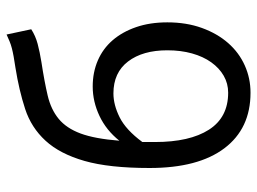

<svg xmlns="http://www.w3.org/2000/svg" viewBox="-119 -651 782 584"><g transform="rotate(-90 272.0 -359.0)"><path d="M282 12Q173 12 113 -67.5Q53 -147 53 -295Q53 -418 74.5 -493Q96 -568 136 -611.5Q176 -655 232.5 -673.5Q289 -692 358 -703Q378 -706 392 -708.5Q406 -711 417.5 -714Q429 -717 438.5 -721Q448 -725 459 -730L475 -655Q455 -642 430.5 -635.5Q406 -629 375 -624Q316 -615 273.5 -605Q231 -595 202.5 -571.5Q174 -548 158 -505Q142 -462 136 -387Q168 -427 211.5 -447.5Q255 -468 301 -468Q344 -468 380 -452.5Q416 -437 441.5 -407.5Q467 -378 481.5 -336Q496 -294 496 -241Q496 -183 479 -136Q462 -89 433 -56Q404 -23 365 -5.5Q326 12 282 12ZM282 -56Q310 -56 333.5 -69.5Q357 -83 374.5 -107.5Q392 -132 401.5 -166Q411 -200 411 -241Q411 -316 377 -360.5Q343 -405 280 -405Q245 -405 207 -386Q169 -367 132 -317V-279Q132 -173 169.5 -114.5Q207 -56 282 -56Z"/></g></svg>

Font: Source Sans Pro
Style: Regular
Weight: 400
Designer: Paul D. Hunt
Foundry: Adobe Systems Incorporated
Version: Version 2.021;PS 2.000;hotconv 1.0.86;makeotf.lib2.5.63406